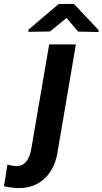

<svg xmlns="http://www.w3.org/2000/svg" viewBox="-143 -758 529 993"><path d="M239.3 -737.8 160.6 -737.3 3.9 -604.5V-593.3L115.7 -595.2L201.2 -665L261.2 -594.7L366.7 -592.3V-602.5ZM111.3 -528.3 19 10.7C8.8 70.8 -17.1 101.1 -58.6 101.1C-74.2 100.6 -89.4 97.7 -104.5 93.3L-122.6 205.6C-95.7 210.9 -71.3 214.4 -49.3 214.8C-48.3 214.8 -47.4 214.8 -46.4 214.8C8.3 214.8 53.7 197.8 89.8 163.1C126 128.4 148.4 79.6 156.7 16.1L249.5 -528.3Z"/></svg>

Font: Roboto
Style: Bold Italic
Weight: 700
Italic angle: -12°
Designer: Google
Version: Version 2.137; 2017